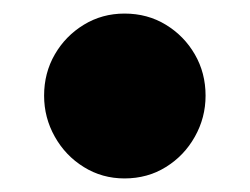

<svg xmlns="http://www.w3.org/2000/svg" viewBox="-20 -248 368 283"><path d="M163.5 15Q130.5 15 103.5 -1.8Q76.5 -18.5 60.8 -46.5Q45 -74.5 45 -107Q45 -140.5 60.8 -167.8Q76.5 -195 103.5 -211.5Q130.5 -228 163.5 -228Q197.5 -228 224.5 -211.5Q251.5 -195 267.2 -167.8Q283 -140.5 283 -107Q283 -74.5 267.2 -46.5Q251.5 -18.5 224.5 -1.8Q197.5 15 163.5 15Z"/></svg>

Font: Fraunces 9pt S000 Black
Style: Regular
Weight: 900
Version: Version 1.000; ttfautohint (v1.8.3)